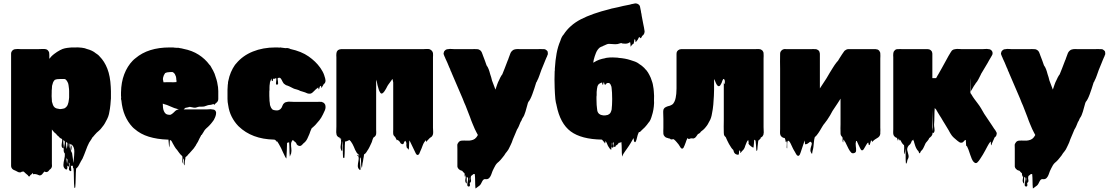

<svg xmlns="http://www.w3.org/2000/svg" viewBox="-20 -808 6506 1125"><path d="M630 -244Q630 -237 630 -231Q630 -225 629 -220Q628 -207 627 -194.5Q626 -182 624 -170Q622 -155 618.5 -140Q615 -125 608 -111L600 -96Q590 -75 573 -56Q572 -54 568 -50Q564 -45 558 -40.5Q552 -36 547 -31Q541 -24 535.5 -18.5Q530 -13 525 -6Q525 -6 524.5 -5.5Q524 -5 523 -5L514 10Q502 25 492 49.5Q482 74 473 99Q464 124 453 139Q452 140 451.5 142.5Q451 145 449 147Q449 147 449 147.5Q449 148 448 148Q448 149 446 153Q443 158 440.5 163Q438 168 433 173Q432 176 429 177L426 180Q424 202 423.5 234.5Q423 267 421 290Q421 291 418.5 292.5Q416 294 416 293Q413 270 413 235.5Q413 201 411 179Q408 177 408 175Q407 174 407 170.5Q407 167 407 166Q407 163 408 161Q407 163 402 165Q401 165 400.5 164.5Q400 164 399 164Q397 163 395 161Q396 174 397.5 186Q399 198 391 194Q381 189 385 174Q389 159 387 147Q386 147 384.5 146Q383 145 384 145Q384 144 383.5 143.5Q383 143 383 143Q384 153 384.5 161.5Q385 170 379 167Q376 165 374 162Q376 175 373.5 181.5Q371 188 363 183Q351 174 351.5 158.5Q352 143 356.5 125Q361 107 360 92Q358 90 356 86Q355 85 355 84Q353 78 353 72Q353 61 356 52Q358 43 359 34.5Q360 26 359 19Q357 17 355 16Q354 16 353 14Q352 12 353 14H351V25Q351 27 351.5 30Q352 33 352 36Q353 40 353.5 44.5Q354 49 354 57Q353 63 350.5 61Q348 59 345 57Q344 57 344 56.5Q344 56 344 56Q340 50 341 41.5Q342 33 343 26Q344 21 344.5 16.5Q345 12 344 8Q344 7 343.5 7Q343 7 343 6L336 3L335 2Q334 2 334 1.5Q334 1 333 1Q327 -3 323 -9Q320 -11 317 -13.5Q314 -16 312 -19Q310 -23 308 -24.5Q306 -26 304 -27Q302 -29 299 -31.5Q296 -34 294 -37Q292 -39 290 -41.5Q288 -44 286 -47Q284 -49 283 -50Q281 -53 283 -50.5Q285 -48 284 -42V151Q284 156 284.5 161.5Q285 167 283 172Q283 172 281 176Q280 177 280 177.5Q280 178 279 179Q277 182 271 186Q268 190 264 194.5Q260 199 254 200Q250 201 246.5 199.5Q243 198 240 197Q236 201 233 205.5Q230 210 226 214Q216 223 206.5 218Q197 213 186 212H178Q177 212 176 213Q175 214 174 213Q173 210 173 205L165 213Q164 214 162 215Q160 216 158 218Q157 219 155.5 222.5Q154 226 151 226Q147 226 145.5 222.5Q144 219 142 218Q142 218 142 217.5Q142 217 141 217Q139 216 135 212L128 206L125 203Q125 203 125 202.5Q125 202 124 202Q120 198 118 197L108 198Q107 199 103 201Q97 204 91 201Q90 202 89 201Q88 200 86 200Q86 200 74.5 194Q63 188 63 189Q59 187 56 185Q45 177 45 163V-493Q45 -499 46.5 -502Q48 -505 50 -509Q59 -520 71 -520Q74 -520 77 -520.5Q80 -521 83 -521Q89 -521 94.5 -520.5Q100 -520 105 -520H198Q206 -520 214.5 -520.5Q223 -521 231 -521Q235 -521 239 -521Q243 -521 247 -520Q248 -520 249 -519.5Q250 -519 251 -519Q260 -516 265 -507Q267 -503 268 -500Q269 -497 269 -486V-463Q271 -465 271 -466Q272 -466 272 -466.5Q272 -467 272 -467L273 -468Q277 -472 278 -474Q277 -473 282 -478.5Q287 -484 289 -485Q292 -487 294.5 -489.5Q297 -492 299 -493Q307 -499 314.5 -504Q322 -509 330 -513Q332 -515 334 -515Q346 -522 360.5 -525Q375 -528 389 -529Q396 -529 400 -530H416Q439 -531 459 -528.5Q479 -526 489 -521Q505 -517 518.5 -510.5Q532 -504 541 -496L550 -490Q554 -487 557.5 -484Q561 -481 564 -477Q592 -449 609 -405.5Q626 -362 629 -299Q630 -285 630 -274Q630 -263 630 -249ZM285 -210Q287 -201 290.5 -192.5Q294 -184 301 -178Q311 -171 325 -170Q327 -169 330 -169Q333 -169 335 -169L343 -170Q347 -171 350.5 -171.5Q354 -172 357 -173L362 -176Q373 -184 377 -195Q382 -207 384 -227Q385 -232 385 -237Q385 -242 385 -246V-275Q385 -280 384.5 -286Q384 -292 383 -298Q383 -303 382 -306Q381 -318 376 -327Q371 -337 365 -342Q361 -345 357.5 -345Q354 -345 349 -345Q341 -345 332 -345Q323 -345 315 -344Q312 -343 308 -342.5Q304 -342 301 -340Q294 -333 290.5 -324Q287 -315 285 -305Q285 -301 284.5 -296.5Q284 -292 284 -288Q283 -283 283 -277.5Q283 -272 283 -267Q282 -256 282.5 -245Q283 -234 284 -219V-214Q285 -213 285 -210ZM371 65Q372 63 372 60.5Q372 58 373 56Q374 50 374.5 44.5Q375 39 375 33Q375 29 375 29Q375 29 372 28Q372 28 371 27Q370 26 368 24H367V33Q367 38 367.5 43.5Q368 49 369 54Q370 56 370 59Q370 62 371 65ZM383 33V42L385 62Q386 57 386.5 53.5Q387 50 387 43V35Q385 33 383 33ZM397 42Q401 50 401 62Q401 65 401 68Q401 71 400 74V75Q402 91 405 108Q408 125 409 142V148Q410 145 410 142.5Q410 140 411 138Q411 136 411.5 132Q412 128 412 128Q415 105 415.5 80.5Q416 56 403 42Q400 38 398 38Q397 39 397 41H396Q396 41 396 40.5Q396 40 395 39Q392 35 391 35Q390 36 390.5 40.5Q391 45 391 46Q392 54 393.5 62Q395 70 396 78L398 89Q399 86 399 83Q399 80 400 77V76Q397 59 396.5 52.5Q396 46 397 42ZM373 152Q374 145 375 138Q376 131 375 125Q374 125 372.5 124Q371 123 372 123Q371 122 371 121.5Q371 121 370 120Q369 119 369 117.5Q369 116 368 115Q369 124 370.5 133.5Q372 143 373 152Z M1063 137Q1062 142 1062 153Q1062 164 1059 159Q1055 151 1057.5 140.5Q1060 130 1055 122Q1053 118 1053 126.5Q1053 135 1053 143Q1053 151 1051 148Q1047 138 1048.5 127.5Q1050 117 1048 107Q1043 103 1038.5 98Q1034 93 1031 89Q1027 84 1024 79.5Q1021 75 1018 71Q1010 63 1003 51L991 30Q991 29 988 23.5Q985 18 983 16Q981 14 979 13Q975 13 975 16Q974 26 974 35.5Q974 45 972 55Q972 57 971 52Q970 47 970 44Q969 36 968.5 27Q968 18 967 10H961Q901 8 852 -7Q803 -22 768 -53L762 -58L755 -65Q729 -93 712.5 -131Q696 -169 691 -221Q690 -221 690 -223Q689 -225 689 -233Q689 -234 689.5 -235Q690 -236 690 -237Q689 -242 689 -247.5Q689 -253 689 -259V-266Q690 -326 708 -373Q726 -420 758 -453Q760 -454 760.5 -455Q761 -456 762 -457Q763 -458 766 -460.5Q769 -463 769 -463Q772 -466 774 -467Q848 -530 974 -530H995Q999 -530 1000 -529Q1009 -529 1013 -528Q1027 -529 1034 -526Q1039 -525 1044 -524.5Q1049 -524 1054 -522Q1106 -512 1144 -487.5Q1182 -463 1207 -429Q1212 -425 1215 -419Q1218 -413 1221 -408L1229 -394Q1230 -391 1231.5 -388.5Q1233 -386 1234 -383Q1236 -380 1237 -377Q1238 -374 1239 -371Q1244 -357 1248.5 -342Q1253 -327 1255 -312Q1255 -308 1256 -306Q1258 -298 1258 -290Q1258 -282 1259 -274V-228Q1259 -214 1247 -205Q1244 -203 1240 -199Q1238 -194 1236 -194Q1236 -194 1232 -198Q1230 -198 1226 -197Q1222 -196 1220 -195Q1216 -194 1213 -193.5Q1210 -193 1206 -193Q1198 -192 1191 -189Q1184 -186 1176 -184Q1170 -183 1163 -183Q1156 -183 1149 -183Q1140 -182 1132.5 -179Q1125 -176 1117 -177Q1111 -178 1105 -179.5Q1099 -181 1092 -182Q1088 -181 1084.5 -180Q1081 -179 1077 -178Q1074 -177 1071 -177Q1068 -177 1065 -175Q1062 -173 1056 -167H1193Q1197 -167 1201.5 -167.5Q1206 -168 1211 -168H1216Q1222 -168 1230 -166Q1232 -166 1233 -165.5Q1234 -165 1235 -165Q1242 -162 1245 -154Q1247 -148 1246 -144Q1246 -137 1243 -128L1240 -120Q1234 -104 1224 -93Q1220 -88 1216 -83Q1212 -78 1207 -73Q1203 -69 1199 -65Q1195 -61 1190 -57L1184 -51Q1179 -46 1175.5 -39.5Q1172 -33 1168 -27Q1165 -24 1164 -22Q1166 -24 1164 -20Q1162 -16 1160 -18Q1158 -13 1155.5 -9Q1153 -5 1149 3Q1147 8 1144.5 12.5Q1142 17 1140 22Q1134 33 1129 40Q1128 43 1126.5 45.5Q1125 48 1123 50L1119 56Q1118 57 1117 59Q1116 61 1114 63Q1108 70 1102 76.5Q1096 83 1090 90L1083 97Q1081 100 1078.5 103Q1076 106 1073 108Q1069 112 1067 112Q1066 118 1065.5 124.5Q1065 131 1063 137ZM938 -326H943Q956 -326 969 -326.5Q982 -327 995 -326L1014 -327V-339Q1013 -340 1013 -341Q1013 -345 1012.5 -350Q1012 -355 1011 -359L1005 -373Q1004 -374 1004 -374.5Q1004 -375 1003 -376Q998 -383 992 -385Q992 -386 989 -386H988Q981 -386 974 -385.5Q967 -385 960 -384Q958 -383 954.5 -382.5Q951 -382 948 -380Q947 -379 947 -378.5Q947 -378 946 -377Q944 -375 943 -372Q942 -369 940 -367Q934 -351 934.5 -344Q935 -337 938 -326ZM965 -136Q967 -135 977 -135Q983 -137 988.5 -141Q994 -145 998 -149L1007 -158Q1015 -164 1019 -165Q1023 -166 1028 -167Q1021 -169 1014.5 -171Q1008 -173 1001 -175Q990 -179 979.5 -184Q969 -189 958 -193L938 -199Q936 -201 934 -201V-196Q934 -195 934.5 -187.5Q935 -180 935 -178Q936 -167 940.5 -156.5Q945 -146 953 -140L961 -137Q962 -136 965 -136Z M1881 -201Q1887 -195 1887 -187Q1889 -174 1883 -160.5Q1877 -147 1872 -137Q1863 -118 1851.5 -103.5Q1840 -89 1827 -75Q1824 -72 1819.5 -68Q1815 -64 1813 -62Q1811 -61 1808 -58Q1808 -58 1806 -56Q1802 -49 1799 -40Q1796 -31 1793 -23Q1789 -15 1785 -5Q1781 5 1776 13L1770 21L1769 22Q1766 25 1763.5 27.5Q1761 30 1758 32Q1755 35 1752.5 38Q1750 41 1746 44Q1739 49 1731 46.5Q1723 44 1718 37Q1717 35 1716.5 32.5Q1716 30 1714 29Q1712 27 1712 26Q1708 24 1703 19Q1700 17 1698 14Q1696 12 1696 12Q1686 22 1685.5 35Q1685 48 1687 62Q1689 76 1686 90Q1686 93 1682 99Q1681 101 1680 105.5Q1679 110 1678 108Q1676 87 1676 66.5Q1676 46 1674 25Q1674 25 1670 27Q1669 27 1668.5 27.5Q1668 28 1666 28Q1663 28 1662 29Q1661 51 1660.5 74.5Q1660 98 1658 121Q1658 122 1657 119.5Q1656 117 1654 116L1650 109Q1647 103 1644 96.5Q1641 90 1638 84Q1628 60 1614 36Q1609 27 1604 20Q1604 22 1602 22Q1601 23 1598 17Q1592 10 1585 10Q1456 7 1379 -67L1375 -71Q1353 -94 1337.5 -124.5Q1322 -155 1317 -192Q1313 -210 1313 -228Q1313 -246 1313 -265V-266Q1313 -274 1313 -282.5Q1313 -291 1314 -300Q1314 -305 1314.5 -310Q1315 -315 1316 -320Q1316 -322 1316 -325Q1316 -328 1317 -331Q1317 -332 1317.5 -333Q1318 -334 1318 -335Q1323 -361 1333 -384.5Q1343 -408 1357 -428Q1359 -431 1364 -436Q1402 -482 1461.5 -506Q1521 -530 1594 -530Q1600 -530 1606 -530Q1612 -530 1617 -529Q1623 -531 1628 -529L1652 -526Q1666 -528 1675 -524L1681 -521Q1746 -507 1788 -477.5Q1830 -448 1855 -413Q1857 -410 1859.5 -406.5Q1862 -403 1864 -399Q1877 -380 1883 -356Q1884 -355 1884 -353.5Q1884 -352 1885 -350Q1889 -336 1886 -327Q1886 -326 1885.5 -325.5Q1885 -325 1885 -325Q1884 -321 1882 -319.5Q1880 -318 1878 -316Q1877 -315 1876 -313.5Q1875 -312 1874 -310Q1874 -310 1872 -306Q1870 -302 1868 -300Q1867 -299 1866.5 -296Q1866 -293 1864 -294Q1862 -296 1862 -299.5Q1862 -303 1860 -305Q1859 -306 1856 -303Q1854 -301 1852 -295Q1851 -292 1850.5 -288.5Q1850 -285 1848 -285Q1846 -285 1846 -289.5Q1846 -294 1844 -295Q1844 -296 1840 -292Q1836 -288 1832 -286Q1824 -279 1814 -268.5Q1804 -258 1792 -259Q1784 -259 1776 -263Q1768 -267 1760 -269Q1756 -271 1750.5 -272Q1745 -273 1740 -275Q1736 -277 1731 -279.5Q1726 -282 1721 -283Q1715 -285 1708.5 -286.5Q1702 -288 1697 -291Q1692 -293 1687 -296Q1682 -299 1677 -301Q1672 -304 1666.5 -305.5Q1661 -307 1656 -309Q1652 -311 1650 -313Q1642 -317 1637 -327Q1633 -334 1629.5 -341.5Q1626 -349 1619 -353L1613 -347Q1617 -351 1617 -353Q1616 -353 1612.5 -352Q1609 -351 1607 -350V-341Q1608 -337 1608.5 -333.5Q1609 -330 1609 -326Q1611 -318 1608 -315Q1607 -312 1604.5 -312Q1602 -312 1600 -312L1599 -313Q1597 -315 1597 -320Q1597 -325 1598 -330.5Q1599 -336 1599 -341V-346Q1599 -349 1598.5 -349.5Q1598 -350 1598 -350Q1597 -350 1596 -349.5Q1595 -349 1594 -349Q1590 -347 1590 -347Q1589 -346 1585 -346Q1584 -346 1582.5 -347Q1581 -348 1580 -346Q1579 -344 1579 -338Q1579 -332 1576 -333Q1571 -335 1571 -340Q1571 -345 1572 -348Q1570 -346 1570 -346Q1568 -342 1568 -342Q1567 -340 1566 -337Q1565 -334 1564 -332Q1561 -326 1561 -318Q1560 -313 1559.5 -307Q1559 -301 1559 -295V-290Q1559 -286 1559 -281.5Q1559 -277 1558 -272Q1558 -258 1558 -246.5Q1558 -235 1559 -224V-218Q1560 -216 1560 -211Q1560 -206 1561 -204Q1561 -201 1561.5 -198.5Q1562 -196 1562 -193Q1563 -192 1563 -190.5Q1563 -189 1564 -187Q1568 -174 1576 -167Q1578 -165 1585 -163Q1587 -162 1591 -162Q1595 -161 1598 -161Q1601 -161 1605 -161Q1607 -162 1609.5 -162Q1612 -162 1614 -163Q1617 -165 1620.5 -167Q1624 -169 1626 -172Q1627 -174 1628 -175Q1629 -176 1630 -177L1636 -191Q1639 -200 1647 -205Q1649 -208 1652.5 -208.5Q1656 -209 1655 -209Q1659 -211 1662 -211Q1670 -213 1682.5 -212Q1695 -211 1705 -211H1836Q1843 -211 1850.5 -211.5Q1858 -212 1865 -211Q1871 -209 1874 -207L1879 -204Q1881 -202 1881 -201Z M2517 -59Q2517 -49 2518 -38Q2519 -27 2516 -18Q2516 -18 2514 -14Q2513 -11 2509 -7Q2505 -3 2500 -1L2492 7Q2491 10 2488 11L2482 18Q2481 19 2480 21.5Q2479 24 2478 23Q2476 20 2476 13Q2463 26 2456.5 44.5Q2450 63 2442 80Q2441 84 2437 92Q2433 100 2426 100Q2420 99 2416 90.5Q2412 82 2410 78L2383 22Q2382 20 2381 18Q2380 16 2379 15Q2377 28 2377 41.5Q2377 55 2375 69Q2374 70 2373 67.5Q2372 65 2371 64Q2369 62 2366 60Q2363 58 2363 55Q2360 43 2361 39Q2362 35 2361.5 31Q2361 27 2355 17Q2357 15 2354 17.5Q2351 20 2351 20Q2348 24 2345.5 31.5Q2343 39 2335 36Q2328 34 2325.5 28.5Q2323 23 2319 19Q2314 13 2315.5 15.5Q2317 18 2312 14Q2310 12 2308 11Q2308 12 2306 14Q2305 15 2304.5 12Q2304 9 2302 8Q2301 5 2299 1.5Q2297 -2 2295 -6Q2290 -9 2286 -16Q2286 -17 2285.5 -17.5Q2285 -18 2285 -19Q2285 -20 2284.5 -21Q2284 -22 2284 -23Q2283 -29 2283.5 -35.5Q2284 -42 2284 -48V-325L2280 -345Q2277 -343 2275 -339.5Q2273 -336 2272 -335Q2267 -328 2262.5 -322Q2258 -316 2253 -309Q2253 -308 2252.5 -308Q2252 -308 2252 -307L2248 -300Q2247 -298 2246 -296Q2245 -294 2244 -292L2240 -285Q2238 -281 2232.5 -273Q2227 -265 2220.5 -261Q2214 -257 2208 -265Q2207 -267 2206 -269Q2205 -271 2204 -272Q2202 -275 2200 -281Q2198 -288 2196 -295Q2194 -302 2192 -309Q2188 -327 2188 -329Q2188 -331 2184 -341V-47Q2184 -41 2184.5 -34.5Q2185 -28 2184 -22Q2183 -19 2181.5 -15Q2180 -11 2177 -9Q2174 -5 2169 -3Q2165 3 2162 13Q2162 16 2160 20Q2160 21 2159.5 21.5Q2159 22 2159 23L2157 28Q2151 41 2145 53.5Q2139 66 2131 77L2128 82Q2126 84 2126 85L2120 92Q2117 95 2113 97Q2112 104 2111.5 110Q2111 116 2109 123Q2108 130 2107 136.5Q2106 143 2104 150Q2103 156 2102 167.5Q2101 179 2099 173Q2095 159 2095.5 144.5Q2096 130 2093 117Q2093 115 2091 115.5Q2089 116 2089 117Q2088 128 2090 147.5Q2092 167 2092.5 180Q2093 193 2085 185Q2076 176 2076.5 163Q2077 150 2080 136Q2083 122 2081 110Q2070 99 2071 98.5Q2072 98 2077.5 101Q2083 104 2085 103.5Q2087 103 2076 93Q2073 91 2069 85Q2068 83 2066.5 80Q2065 77 2063 74L2060 68Q2057 60 2053.5 52.5Q2050 45 2046 37Q2044 33 2041.5 29.5Q2039 26 2037 23Q2037 21 2029 14Q2028 14 2026 12Q2025 12 2022 15Q2019 16 2016 17.5Q2013 19 2010 20Q2009 21 2006 21Q2002 21 2002 21Q2000 43 2000 67.5Q2000 92 1998 115Q1998 116 1996.5 117.5Q1995 119 1994 118Q1990 116 1990 112Q1988 89 1989.5 66.5Q1991 44 1986 22Q1985 15 1985 24.5Q1985 34 1986 48Q1987 62 1986 72Q1985 82 1982 76Q1973 62 1976.5 44Q1980 26 1978 10Q1967 -1 1968.5 -0.5Q1970 0 1975.5 5Q1981 10 1982.5 10.5Q1984 11 1973 0L1966 -3Q1960 -6 1956 -11Q1954 -13 1952 -19Q1950 -27 1950 -33Q1950 -41 1950.5 -50Q1951 -59 1951 -67V-473Q1951 -478 1950.5 -483.5Q1950 -489 1951 -494Q1951 -498 1953 -504Q1955 -508 1956 -509Q1959 -515 1968 -518Q1974 -520 1978 -520H2458Q2468 -520 2479 -521Q2490 -522 2499 -519Q2503 -517 2505 -515Q2512 -511 2515 -503Q2517 -499 2517 -497Q2518 -491 2517.5 -485Q2517 -479 2517 -473Z M3168 -437 3152 -398Q3146 -382 3140.5 -365.5Q3135 -349 3127 -334Q3126 -331 3125 -329Q3124 -327 3122 -325Q3111 -288 3099 -255.5Q3087 -223 3076 -211L3073 -204Q3066 -178 3059 -154Q3052 -130 3043 -118Q3041 -114 3040 -113Q3038 -106 3035 -101Q3032 -96 3030 -93Q3025 -80 3020 -68.5Q3015 -57 3010 -50Q3010 -49 3009.5 -49Q3009 -49 3009 -48L2999 -24Q2995 -16 2992 -7.5Q2989 1 2985 9L2979 26Q2976 34 2972 41.5Q2968 49 2963 60Q2959 69 2954 75Q2951 79 2948.5 82.5Q2946 86 2943 89Q2941 93 2938.5 96Q2936 99 2934 103L2922 118Q2918 124 2912.5 129.5Q2907 135 2902 140Q2899 142 2896 145Q2893 148 2890 151L2884 159Q2879 167 2874.5 176.5Q2870 186 2866 194Q2862 204 2858.5 214.5Q2855 225 2848 233Q2841 242 2829 242Q2826 242 2823 241.5Q2820 241 2817 242Q2810 245 2806 253.5Q2802 262 2798 269Q2794 276 2789.5 279.5Q2785 283 2778 288Q2774 290 2770 294Q2769 294 2767.5 295.5Q2766 297 2766 296Q2764 275 2764 254Q2764 233 2762 212Q2762 212 2754 212Q2753 213 2751 214.5Q2749 216 2747 218Q2744 220 2742 221.5Q2740 223 2739 227Q2737 236 2739.5 246.5Q2742 257 2734 263Q2732 265 2732 263Q2734 272 2733.5 278.5Q2733 285 2726 285Q2718 284 2718 275Q2718 266 2721 253.5Q2724 241 2722 233Q2722 233 2718 231Q2715 228 2715 228Q2714 234 2714.5 245Q2715 256 2715 263Q2715 270 2711 265Q2704 255 2707 242.5Q2710 230 2708 218Q2707 216 2706.5 222.5Q2706 229 2704 227Q2702 222 2702.5 216.5Q2703 211 2701 206Q2697 204 2693.5 199.5Q2690 195 2688 193Q2684 191 2682 191L2674 188Q2673 186 2671.5 185Q2670 184 2668 183Q2661 176 2660 168V66Q2660 50 2659.5 42.5Q2659 35 2668 24Q2676 16 2687 16Q2694 15 2700.5 15.5Q2707 16 2712 16H2729Q2741 15 2752 11Q2763 7 2771 -3Q2773 -6 2775.5 -9.5Q2778 -13 2780 -17L2772 -32Q2770 -37 2767 -42Q2764 -47 2762 -52L2748 -85Q2744 -93 2741 -102.5Q2738 -112 2734 -122L2708 -189Q2704 -197 2700 -207Q2696 -217 2691 -230L2627 -379Q2625 -385 2624 -387Q2621 -391 2620 -395Q2619 -400 2617 -404Q2615 -408 2613 -412L2601 -441L2589 -467V-468Q2587 -473 2584.5 -477.5Q2582 -482 2580 -489Q2579 -492 2579 -496Q2579 -498 2581 -502Q2581 -504 2583 -508Q2585 -511 2588 -513Q2595 -520 2606 -520Q2615 -522 2625 -521Q2635 -520 2644 -520H2745Q2752 -520 2759 -520.5Q2766 -521 2773 -520Q2781 -520 2785.5 -518Q2790 -516 2794 -513Q2799 -509 2802.5 -502Q2806 -495 2808 -488Q2809 -485 2810 -482Q2811 -479 2812 -477Q2814 -472 2816 -466.5Q2818 -461 2820 -456Q2821 -453 2822 -450.5Q2823 -448 2824 -445Q2824 -444 2824.5 -443.5Q2825 -443 2825 -442L2831 -425Q2838 -416 2843 -403Q2848 -390 2852 -374Q2855 -365 2858 -355.5Q2861 -346 2863 -336L2883 -283Q2888 -298 2893 -312.5Q2898 -327 2904 -338Q2907 -346 2912 -355L2919 -367Q2920 -369 2923 -372L2937 -407L2955 -454Q2957 -457 2958 -460.5Q2959 -464 2960 -467Q2965 -478 2969 -491Q2973 -504 2983 -512Q2987 -516 2994 -518Q3004 -521 3014.5 -520.5Q3025 -520 3034 -520H3124Q3132 -520 3144.5 -520.5Q3157 -521 3167 -520Q3173 -520 3176 -518Q3179 -516 3183 -513Q3188 -509 3189 -505Q3190 -501 3190 -496V-490L3187 -483Q3186 -480 3185 -477Q3184 -474 3182 -471Q3178 -463 3175 -454.5Q3172 -446 3168 -437ZM2730 234Q2729 238 2729 243Q2729 248 2730 253Q2730 245 2731 237Q2732 229 2730 234Z M3811 -272Q3812 -260 3812.5 -246.5Q3813 -233 3812 -220Q3813 -213 3812.5 -204.5Q3812 -196 3811 -184Q3810 -175 3808.5 -166Q3807 -157 3805 -149Q3804 -145 3803 -141.5Q3802 -138 3801 -135Q3797 -120 3792 -108Q3787 -96 3779 -88Q3775 -83 3770.5 -76.5Q3766 -70 3758 -62Q3754 -58 3749.5 -54Q3745 -50 3740 -45L3733 -38Q3732 -37 3731 -36Q3730 -35 3728 -34Q3727 -33 3726.5 -34Q3726 -35 3724 -35Q3722 -32 3720 -26Q3716 -17 3714 -7.5Q3712 2 3709 12Q3708 13 3706.5 18Q3705 23 3702 25Q3700 26 3697.5 23Q3695 20 3695 19Q3694 14 3693.5 9.5Q3693 5 3692 1Q3688 8 3684 15Q3680 22 3676 29Q3666 46 3653 64Q3648 71 3643 78Q3638 85 3633 93Q3632 94 3631.5 96Q3631 98 3629 100Q3628 102 3627 106Q3626 110 3625 108Q3623 87 3623 66Q3623 45 3621 25Q3621 23 3620 24.5Q3619 26 3617 26Q3617 26 3613 28Q3610 29 3605 29Q3604 30 3603.5 32Q3603 34 3601 36Q3601 37 3595 41Q3589 45 3589 45L3587 47Q3589 54 3577 52Q3573 51 3574 44Q3575 37 3576 30.5Q3577 24 3573 27Q3569 29 3570.5 36.5Q3572 44 3573.5 50.5Q3575 57 3569 57Q3562 57 3564.5 45.5Q3567 34 3565 26Q3564 37 3563.5 48Q3563 59 3561 71Q3561 69 3557 67Q3556 66 3555.5 65Q3555 64 3553 63L3545 51Q3541 45 3537.5 35.5Q3534 26 3528 18Q3527 21 3527 25Q3527 29 3525 32Q3524 33 3523 30Q3522 27 3521 26L3507 10Q3386 8 3324 -38Q3262 -84 3241 -191Q3241 -194 3240 -196Q3237 -204 3234 -227Q3232 -244 3231.5 -260.5Q3231 -277 3230 -293Q3229 -316 3229 -342Q3229 -368 3230 -390Q3230 -394 3231 -396V-406Q3234 -456 3241.5 -496Q3249 -536 3263 -568Q3271 -594 3282 -605Q3318 -661 3383.5 -695Q3449 -729 3554 -755Q3559 -757 3564 -758Q3569 -759 3574 -760L3602 -766Q3616 -770 3631 -773Q3646 -776 3661 -779Q3663 -780 3666 -780Q3668 -781 3671 -781Q3675 -783 3679 -783.5Q3683 -784 3687 -785Q3693 -786 3699 -787.5Q3705 -789 3711 -787Q3718 -785 3720 -783Q3730 -777 3731 -764L3734 -749Q3735 -746 3735.5 -743Q3736 -740 3736 -737Q3738 -732 3738.5 -726Q3739 -720 3740 -715L3749 -668Q3751 -657 3753.5 -646Q3756 -635 3757 -624Q3757 -613 3751 -605Q3749 -603 3749 -603Q3748 -602 3747.5 -601Q3747 -600 3743 -598Q3742 -596 3739 -590Q3736 -584 3735 -584Q3733 -584 3731.5 -586Q3730 -588 3728 -589Q3728 -589 3728 -589.5Q3728 -590 3727 -590Q3727 -590 3726.5 -590.5Q3726 -591 3725 -591Q3724 -590 3723 -588Q3722 -586 3721 -584Q3717 -574 3709 -566Q3706 -560 3705 -561Q3703 -565 3703 -569.5Q3703 -574 3701 -577Q3700 -579 3697 -576Q3696 -571 3695.5 -565Q3695 -559 3693 -553Q3693 -552 3690.5 -551Q3688 -550 3686 -548Q3681 -543 3679 -540Q3678 -539 3677 -536.5Q3676 -534 3675 -535Q3674 -541 3674 -548Q3674 -555 3672 -561Q3672 -561 3668 -559Q3662 -555 3658 -554Q3651 -552 3644 -552Q3637 -552 3629 -553Q3625 -553 3620 -556L3599 -550Q3586 -548 3573.5 -549.5Q3561 -551 3548 -551Q3541 -551 3533.5 -547.5Q3526 -544 3519 -541Q3518 -541 3517.5 -540.5Q3517 -540 3516 -540Q3515 -539 3511 -537Q3507 -536 3503 -534Q3499 -532 3495 -530Q3480 -518 3472 -498Q3464 -478 3459 -458L3456 -441H3457Q3476 -453 3492 -458.5Q3508 -464 3526 -467Q3530 -469 3533.5 -469Q3537 -469 3541 -470Q3556 -472 3571 -471.5Q3586 -471 3601 -470Q3603 -470 3604 -469Q3644 -466 3674 -456Q3688 -452 3701 -447Q3714 -442 3723 -435Q3726 -433 3729 -430.5Q3732 -428 3736 -426Q3739 -424 3742 -421.5Q3745 -419 3748 -416L3755 -410Q3758 -407 3759 -405Q3764 -401 3768.5 -395Q3773 -389 3777 -383Q3785 -370 3793 -352L3802 -326Q3804 -321 3805 -315Q3806 -309 3807 -303Q3809 -296 3809.5 -288Q3810 -280 3811 -272ZM3492 -140Q3497 -136 3502.5 -134.5Q3508 -133 3514 -132H3527Q3532 -133 3535 -133.5Q3538 -134 3542 -135Q3553 -140 3557.5 -148.5Q3562 -157 3564 -167Q3564 -171 3564.5 -174.5Q3565 -178 3565 -181Q3565 -184 3565.5 -186.5Q3566 -189 3566 -193Q3566 -199 3566.5 -208Q3567 -217 3567 -227Q3567 -235 3566.5 -245.5Q3566 -256 3566 -266Q3566 -268 3565.5 -271Q3565 -274 3565 -277Q3564 -285 3563.5 -293.5Q3563 -302 3559 -309Q3559 -311 3558 -312Q3555 -317 3549 -322Q3545 -321 3535 -321Q3535 -318 3531 -316Q3529 -311 3528 -312Q3528 -312 3527.5 -312Q3527 -312 3527 -313Q3526 -312 3525.5 -312Q3525 -312 3525 -312Q3523 -312 3523 -313Q3522 -314 3522 -316Q3520 -318 3520 -321.5Q3520 -325 3520 -324Q3518 -326 3516 -324Q3516 -323 3515.5 -322.5Q3515 -322 3515 -322Q3515 -319 3515 -315.5Q3515 -312 3511 -312Q3509 -312 3509 -316Q3509 -322 3508 -324Q3508 -324 3506 -324Q3504 -324 3502 -323L3496 -320Q3487 -316 3484 -309L3481 -303Q3479 -296 3478 -288Q3477 -280 3476 -269V-259Q3476 -255 3476 -250.5Q3476 -246 3475 -241V-228Q3475 -218 3475.5 -208.5Q3476 -199 3476 -193Q3477 -183 3478 -174Q3479 -165 3480 -158Q3482 -154 3482.5 -151.5Q3483 -149 3490 -141Q3491 -140 3492 -140Z M4455 -35Q4455 -33 4455 -30Q4455 -27 4454 -25Q4454 -20 4453 -18L4450 -13Q4449 -9 4443 -5Q4443 -5 4442.5 -4.5Q4442 -4 4441 -4Q4440 -3 4439.5 -3Q4439 -3 4438 -2Q4438 -2 4434 4Q4436 2 4437.5 1Q4439 0 4439 0Q4439 0 4436.5 3.5Q4434 7 4434 6L4427 13Q4427 13 4426.5 13.5Q4426 14 4425 14Q4425 14 4423 16Q4422 24 4421 33Q4420 42 4419 51Q4418 57 4418 64Q4418 71 4415 76Q4413 78 4412 72.5Q4411 67 4411 63Q4410 52 4409.5 40Q4409 28 4407 16Q4405 15 4401 11Q4399 11 4399 11Q4398 22 4397.5 34Q4397 46 4395 57Q4395 56 4391 56Q4389 54 4387 54Q4383 51 4379 48Q4375 45 4371 41Q4364 33 4366 31Q4368 29 4364 12Q4357 19 4353.5 29Q4350 39 4346 48Q4345 54 4342 59Q4341 60 4341 61Q4341 62 4340 63Q4337 69 4333 72Q4331 75 4328 77.5Q4325 80 4323 83Q4322 84 4321.5 86.5Q4321 89 4319 88Q4317 86 4317.5 82Q4318 78 4316 75Q4315 74 4313.5 73.5Q4312 73 4312 75Q4310 80 4310 86.5Q4310 93 4308 98Q4307 99 4303.5 98.5Q4300 98 4299 98Q4285 95 4280 82Q4279 79 4278.5 76Q4278 73 4276 70Q4269 64 4264 56Q4250 35 4241 15Q4240 12 4238.5 9.5Q4237 7 4236 4Q4234 0 4234 -1Q4234 -2 4233.5 -2Q4233 -2 4233 -3Q4233 -3 4232.5 -3.5Q4232 -4 4232 -5Q4226 -9 4223 -16Q4223 -17 4222.5 -17.5Q4222 -18 4222 -19Q4221 -22 4221 -30Q4220 -48 4220.5 -66.5Q4221 -85 4221 -103V-337Q4221 -318 4223 -316Q4225 -314 4226.5 -321.5Q4228 -329 4226.5 -337Q4225 -345 4217 -345Q4216 -343 4215.5 -340.5Q4215 -338 4213 -336Q4211 -329 4208.5 -323Q4206 -317 4202 -311Q4198 -303 4191 -303Q4190 -303 4189 -303.5Q4188 -304 4187 -304Q4183 -307 4181 -310Q4175 -319 4170 -333Q4168 -336 4166 -342Q4165 -343 4164 -344Q4161 -348 4163 -346Q4165 -344 4164 -341V-282Q4164 -271 4163 -247Q4162 -223 4159.5 -195Q4157 -167 4152 -144Q4150 -130 4146 -118Q4142 -106 4137 -98Q4133 -92 4132 -89Q4130 -85 4130 -85Q4126 -77 4120.5 -70Q4115 -63 4110 -57Q4106 -52 4101 -48Q4096 -44 4091 -40Q4089 -38 4087 -37Q4083 -30 4078 -27Q4077 -26 4076 -25.5Q4075 -25 4073 -24Q4070 -23 4070 -23Q4064 -15 4058.5 -7Q4053 1 4045 3Q4041 4 4037.5 3Q4034 2 4029 3Q4025 3 4021.5 5Q4018 7 4014 6Q4012 5 4011 3.5Q4010 2 4008 1Q4008 3 4006 5Q4006 6 4005.5 6.5Q4005 7 4005 8Q4001 16 3998.5 25Q3996 34 3992 42L3990 47Q3990 47 3988 51Q3987 55 3984.5 58.5Q3982 62 3977 63Q3972 63 3968 57Q3966 55 3966 54Q3962 48 3958.5 42Q3955 36 3950 31Q3947 28 3946 26Q3942 21 3937.5 16.5Q3933 12 3928 8Q3924 7 3919 8.5Q3914 10 3910 8Q3903 5 3904.5 5.5Q3906 6 3908 6Q3910 6 3904 4Q3903 4 3902.5 3.5Q3902 3 3898 3Q3896 2 3893.5 1Q3891 0 3889 0Q3888 0 3887.5 -0.5Q3887 -1 3886 -1Q3886 -1 3885.5 -1Q3885 -1 3884 -2Q3883 -2 3882.5 -2.5Q3882 -3 3881 -3L3875 -8Q3868 -15 3867 -23Q3866 -31 3866.5 -40.5Q3867 -50 3867 -59V-110Q3867 -120 3866.5 -129.5Q3866 -139 3866 -147Q3866 -151 3866 -155.5Q3866 -160 3867 -164Q3868 -165 3868 -167Q3873 -178 3883 -181Q3885 -183 3892 -185Q3894 -186 3897 -186.5Q3900 -187 3903 -188Q3907 -189 3910.5 -191Q3914 -193 3918 -195L3924 -200Q3932 -210 3936 -223Q3940 -236 3941 -248Q3942 -253 3942.5 -258Q3943 -263 3943 -267Q3944 -278 3944 -290Q3944 -302 3944 -315V-493Q3944 -498 3945 -501Q3947 -507 3949 -509Q3951 -511 3952 -512Q3953 -513 3954 -514Q3962 -520 3971 -520H4399Q4407 -520 4417.5 -520.5Q4428 -521 4436 -519Q4443 -516 4448 -511Q4450 -507 4451 -506Q4454 -502 4454 -495Q4455 -488 4454.5 -480Q4454 -472 4454 -465V-63Q4454 -56 4454.5 -49Q4455 -42 4455 -35Z M5138 -60Q5138 -53 5138.5 -46.5Q5139 -40 5138 -33V-24Q5137 -15 5132 -9L5126 -3Q5122 0 5116.5 3Q5111 6 5107 9Q5104 11 5101 13.5Q5098 16 5095 19Q5094 20 5093 22Q5092 24 5091 23Q5084 12 5087.5 12.5Q5091 13 5094 15.5Q5097 18 5087 15H5086H5085Q5085 15 5083 17Q5082 20 5081.5 23.5Q5081 27 5079 31Q5078 33 5077.5 36Q5077 39 5075 41Q5073 43 5071 41Q5069 38 5069 34Q5069 30 5067 27Q5065 28 5063 30Q5060 33 5058 37Q5053 44 5049.5 51.5Q5046 59 5041 66Q5040 67 5039 68.5Q5038 70 5036 71Q5034 73 5031 73Q5027 73 5024 68Q5023 66 5022 64Q5021 62 5020 61Q5014 50 5009.5 39Q5005 28 5000 18Q4996 18 4996 18Q4992 33 4994.5 49Q4997 65 4996 76.5Q4995 88 4980 90Q4973 91 4968.5 87Q4964 83 4960 77Q4952 65 4946 51.5Q4940 38 4933 25L4927 17Q4926 15 4925.5 12Q4925 9 4923 10Q4921 13 4921 20.5Q4921 28 4919 25Q4916 18 4917 10.5Q4918 3 4916 -4Q4912 -8 4910 -11Q4908 -15 4907 -16Q4907 -17 4906.5 -17.5Q4906 -18 4906 -19Q4905 -22 4905 -25.5Q4905 -29 4905 -33Q4904 -45 4904.5 -57Q4905 -69 4905 -80V-230Q4901 -223 4896 -215.5Q4891 -208 4886 -200L4858 -158Q4851 -145 4844 -132.5Q4837 -120 4829 -109Q4827 -106 4825 -103Q4823 -100 4821 -98Q4817 -92 4813 -87Q4809 -82 4805 -77L4798 -66Q4791 -54 4783.5 -41.5Q4776 -29 4765 -15Q4762 -11 4758 -8Q4757 -7 4756 -6Q4755 -5 4754 -4Q4750 10 4749 25Q4748 40 4746 54Q4745 59 4744 65Q4743 71 4741 77Q4740 81 4739 89Q4738 97 4737 93Q4728 82 4728.5 71Q4729 60 4732.5 50.5Q4736 41 4736.5 33.5Q4737 26 4727 22Q4725 24 4722 26Q4719 28 4717 30Q4713 33 4709.5 35Q4706 37 4701 37Q4700 37 4699 37.5Q4698 38 4697 37Q4696 32 4696 26Q4696 20 4695 15Q4693 18 4691 26Q4686 41 4681 56Q4676 71 4671 86Q4670 90 4666.5 97.5Q4663 105 4657 105Q4654 105 4653 104Q4649 102 4646.5 97.5Q4644 93 4642 90Q4640 86 4638 82.5Q4636 79 4634 76Q4631 70 4627.5 64.5Q4624 59 4622 53Q4618 45 4614.5 37Q4611 29 4606 22Q4604 20 4602 18.5Q4600 17 4598 16Q4593 19 4592.5 32Q4592 45 4592.5 55Q4593 65 4590 59Q4589 57 4590 43.5Q4591 30 4589 18Q4589 21 4586 23Q4583 25 4583 20Q4583 15 4582 12Q4581 9 4580 6.5Q4579 4 4578 1Q4577 1 4576 0.5Q4575 0 4573 0Q4572 0 4571.5 -0.5Q4571 -1 4569 -1Q4561 -4 4556 -11Q4554 -13 4552 -19Q4550 -26 4550.5 -35Q4551 -44 4551 -51V-405Q4551 -423 4550.5 -447Q4550 -471 4551 -493Q4551 -504 4559 -512Q4561 -514 4563.5 -516Q4566 -518 4570 -519Q4575 -521 4580.5 -520.5Q4586 -520 4591 -520H4729Q4736 -520 4744 -520.5Q4752 -521 4759 -520Q4762 -520 4765 -519Q4768 -518 4771 -516Q4773 -515 4775 -513Q4778 -512 4779 -509Q4781 -507 4781 -505Q4783 -501 4783.5 -497Q4784 -493 4784 -490V-290L4822 -348Q4823 -349 4825 -353Q4833 -367 4842 -382Q4851 -397 4860 -411L4871 -428Q4883 -445 4891 -453Q4891 -454 4891.5 -454.5Q4892 -455 4892 -455L4898 -465L4914 -490Q4920 -500 4928 -510Q4933 -514 4937.5 -516.5Q4942 -519 4948 -520H5111Q5115 -520 5121 -518Q5122 -518 5122.5 -517.5Q5123 -517 5124 -517Q5132 -513 5135 -505Q5138 -501 5138 -495Q5139 -488 5138.5 -480Q5138 -472 5138 -465Z M5819 -19Q5818 -12 5814 -8Q5810 -4 5808 -3Q5806 0 5804 6L5792 33Q5791 35 5790 40Q5789 45 5788 43Q5785 36 5786 32.5Q5787 29 5784 21Q5774 33 5767 47Q5760 61 5752 75Q5746 87 5739 98Q5732 109 5725 120Q5723 122 5721 126Q5717 133 5708 142.5Q5699 152 5689 144Q5679 136 5674 123Q5669 110 5665 99Q5661 88 5657.5 77Q5654 66 5649 56Q5648 54 5647.5 52Q5647 50 5645 49Q5644 48 5643 47Q5642 46 5641 45Q5640 37 5640 28.5Q5640 20 5639 12Q5635 12 5632 15Q5628 19 5624 23.5Q5620 28 5614 28Q5607 29 5601 25Q5595 21 5590 17Q5580 9 5569 -1Q5566 -4 5563 -7Q5560 -10 5557 -14Q5555 -17 5553 -20Q5551 -23 5549 -26Q5546 -31 5543.5 -35.5Q5541 -40 5539 -44L5516 -82Q5511 -90 5505.5 -99Q5500 -108 5495 -117L5486 -131Q5482 -137 5479 -142.5Q5476 -148 5472 -154Q5472 -155 5471.5 -155.5Q5471 -156 5471 -156Q5471 -157 5470.5 -157Q5470 -157 5470 -158Q5470 -157 5467 -163V-164Q5466 -164 5466 -164.5Q5466 -165 5466 -165L5457 -175Q5455 -153 5455 -127Q5455 -101 5453 -78Q5453 -73 5453.5 -68Q5454 -63 5455 -58Q5456 -52 5456 -45Q5456 -38 5453 -33Q5452 -32 5450.5 -30Q5449 -28 5447 -29H5446Q5444 -31 5444 -35Q5444 -31 5444 -26.5Q5444 -22 5442 -18Q5442 -17 5440 -15Q5440 -13 5438 -11Q5435 -7 5431.5 -4.5Q5428 -2 5425 1Q5425 2 5423 4Q5423 7 5420 10Q5418 14 5415 17Q5412 20 5409 24Q5405 28 5402 34Q5399 40 5396.5 46.5Q5394 53 5390 60Q5388 64 5385.5 67.5Q5383 71 5380 74Q5378 76 5376 77Q5375 79 5374.5 81.5Q5374 84 5372 86Q5367 94 5365 87Q5363 80 5361 77Q5356 73 5353 68Q5347 59 5343 47.5Q5339 36 5336 25Q5336 23 5335.5 22Q5335 21 5335 20L5332 13V6Q5331 8 5331 11.5Q5331 15 5329 16Q5327 17 5327 14.5Q5327 12 5325 12Q5322 21 5317.5 30Q5313 39 5305 44Q5293 59 5296 72.5Q5299 86 5303 100Q5307 114 5297 129Q5296 134 5295 139Q5294 144 5292 149Q5291 150 5289.5 150Q5288 150 5288 149Q5286 128 5286.5 106.5Q5287 85 5284 63Q5284 58 5283.5 68Q5283 78 5282.5 88Q5282 98 5280 94Q5276 82 5277.5 68.5Q5279 55 5277 42Q5276 42 5274.5 41Q5273 40 5274 40Q5271 38 5268.5 34.5Q5266 31 5264 28Q5261 23 5258.5 18Q5256 13 5251 9Q5251 14 5249 15Q5247 16 5246.5 12.5Q5246 9 5245 8L5242 3Q5242 4 5241.5 4.5Q5241 5 5241 6Q5238 21 5239 21.5Q5240 22 5236 0Q5235 0 5234.5 -0.5Q5234 -1 5232 -1Q5224 -4 5219 -11Q5217 -13 5215 -19Q5213 -26 5213.5 -35Q5214 -44 5214 -51V-473Q5214 -478 5213.5 -483.5Q5213 -489 5214 -494Q5214 -498 5216 -504Q5218 -508 5219.5 -509.5Q5221 -511 5222 -512Q5228 -520 5239 -520Q5247 -521 5255 -520.5Q5263 -520 5270 -520H5416Q5425 -520 5432 -515L5438 -509Q5439 -508 5441 -504Q5443 -498 5443 -494V-350H5465L5475 -368Q5477 -371 5478.5 -373.5Q5480 -376 5481 -378L5498 -408Q5506 -423 5514.5 -438Q5523 -453 5531 -468Q5533 -472 5537.5 -480Q5542 -488 5546 -494Q5548 -497 5549.5 -500Q5551 -503 5553 -505Q5555 -510 5561 -514.5Q5567 -519 5577 -520Q5587 -522 5597.5 -521Q5608 -520 5617 -520H5736Q5744 -520 5753.5 -521Q5763 -522 5772 -520Q5782 -520 5789 -513Q5796 -506 5796 -496Q5796 -492 5795 -489Q5794 -486 5792 -483L5784 -469Q5780 -463 5776.5 -456.5Q5773 -450 5769 -443Q5769 -442 5768.5 -442Q5768 -442 5768 -441L5731 -379Q5728 -375 5727 -371Q5720 -357 5713 -343.5Q5706 -330 5697 -320Q5695 -316 5692.5 -312.5Q5690 -309 5687 -305Q5682 -295 5676 -286L5668 -273Q5668 -317 5668 -333.5Q5668 -350 5667.5 -348Q5667 -346 5667 -333Q5667 -320 5666.5 -304Q5666 -288 5666 -275.5Q5666 -263 5666 -263L5673 -253L5682 -238Q5686 -234 5687 -231L5708 -203Q5719 -189 5728.5 -173Q5738 -157 5747 -141L5792 -74Q5795 -69 5798.5 -64Q5802 -59 5805 -54Q5807 -52 5811.5 -45.5Q5816 -39 5818 -34Q5819 -33 5819 -32Q5819 -31 5820 -29Q5821 -25 5819 -19ZM5443 -61Q5443 -56 5443.5 -50Q5444 -44 5444 -39Q5444 -42 5444.5 -45.5Q5445 -49 5445 -53Q5446 -58 5446 -62Q5446 -66 5446 -69L5443 -164Z M6434 -437 6418 -398Q6412 -382 6406.5 -365.5Q6401 -349 6393 -334Q6392 -331 6391 -329Q6390 -327 6388 -325Q6377 -288 6365 -255.5Q6353 -223 6342 -211L6339 -204Q6332 -178 6325 -154Q6318 -130 6309 -118Q6307 -114 6306 -113Q6304 -106 6301 -101Q6298 -96 6296 -93Q6291 -80 6286 -68.5Q6281 -57 6276 -50Q6276 -49 6275.5 -49Q6275 -49 6275 -48L6265 -24Q6261 -16 6258 -7.5Q6255 1 6251 9L6245 26Q6242 34 6238 41.5Q6234 49 6229 60Q6225 69 6220 75Q6217 79 6214.5 82.5Q6212 86 6209 89Q6207 93 6204.5 96Q6202 99 6200 103L6188 118Q6184 124 6178.5 129.5Q6173 135 6168 140Q6165 142 6162 145Q6159 148 6156 151L6150 159Q6145 167 6140.5 176.5Q6136 186 6132 194Q6128 204 6124.5 214.5Q6121 225 6114 233Q6107 242 6095 242Q6092 242 6089 241.5Q6086 241 6083 242Q6076 245 6072 253.5Q6068 262 6064 269Q6060 276 6055.5 279.5Q6051 283 6044 288Q6040 290 6036 294Q6035 294 6033.5 295.5Q6032 297 6032 296Q6030 275 6030 254Q6030 233 6028 212Q6028 212 6020 212Q6019 213 6017 214.5Q6015 216 6013 218Q6010 220 6008 221.5Q6006 223 6005 227Q6003 236 6005.5 246.5Q6008 257 6000 263Q5998 265 5998 263Q6000 272 5999.5 278.5Q5999 285 5992 285Q5984 284 5984 275Q5984 266 5987 253.5Q5990 241 5988 233Q5988 233 5984 231Q5981 228 5981 228Q5980 234 5980.5 245Q5981 256 5981 263Q5981 270 5977 265Q5970 255 5973 242.5Q5976 230 5974 218Q5973 216 5972.5 222.5Q5972 229 5970 227Q5968 222 5968.5 216.5Q5969 211 5967 206Q5963 204 5959.5 199.5Q5956 195 5954 193Q5950 191 5948 191L5940 188Q5939 186 5937.5 185Q5936 184 5934 183Q5927 176 5926 168V66Q5926 50 5925.5 42.5Q5925 35 5934 24Q5942 16 5953 16Q5960 15 5966.5 15.5Q5973 16 5978 16H5995Q6007 15 6018 11Q6029 7 6037 -3Q6039 -6 6041.5 -9.5Q6044 -13 6046 -17L6038 -32Q6036 -37 6033 -42Q6030 -47 6028 -52L6014 -85Q6010 -93 6007 -102.5Q6004 -112 6000 -122L5974 -189Q5970 -197 5966 -207Q5962 -217 5957 -230L5893 -379Q5891 -385 5890 -387Q5887 -391 5886 -395Q5885 -400 5883 -404Q5881 -408 5879 -412L5867 -441L5855 -467V-468Q5853 -473 5850.5 -477.5Q5848 -482 5846 -489Q5845 -492 5845 -496Q5845 -498 5847 -502Q5847 -504 5849 -508Q5851 -511 5854 -513Q5861 -520 5872 -520Q5881 -522 5891 -521Q5901 -520 5910 -520H6011Q6018 -520 6025 -520.5Q6032 -521 6039 -520Q6047 -520 6051.5 -518Q6056 -516 6060 -513Q6065 -509 6068.5 -502Q6072 -495 6074 -488Q6075 -485 6076 -482Q6077 -479 6078 -477Q6080 -472 6082 -466.5Q6084 -461 6086 -456Q6087 -453 6088 -450.5Q6089 -448 6090 -445Q6090 -444 6090.5 -443.5Q6091 -443 6091 -442L6097 -425Q6104 -416 6109 -403Q6114 -390 6118 -374Q6121 -365 6124 -355.5Q6127 -346 6129 -336L6149 -283Q6154 -298 6159 -312.5Q6164 -327 6170 -338Q6173 -346 6178 -355L6185 -367Q6186 -369 6189 -372L6203 -407L6221 -454Q6223 -457 6224 -460.5Q6225 -464 6226 -467Q6231 -478 6235 -491Q6239 -504 6249 -512Q6253 -516 6260 -518Q6270 -521 6280.5 -520.5Q6291 -520 6300 -520H6390Q6398 -520 6410.5 -520.5Q6423 -521 6433 -520Q6439 -520 6442 -518Q6445 -516 6449 -513Q6454 -509 6455 -505Q6456 -501 6456 -496V-490L6453 -483Q6452 -480 6451 -477Q6450 -474 6448 -471Q6444 -463 6441 -454.5Q6438 -446 6434 -437ZM5996 234Q5995 238 5995 243Q5995 248 5996 253Q5996 245 5997 237Q5998 229 5996 234Z"/></svg>

Font: Rubik Wet Paint
Style: Regular
Weight: 400
Designer: Hubert and Fischer, NaN
Foundry: Hubert and Fischer, NaN
Version: Version 2.200